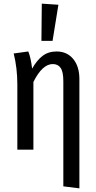

<svg xmlns="http://www.w3.org/2000/svg" viewBox="-20 -820 524 1052"><path d="M415 -387V212L327 201V-375Q327 -426 312.5 -447.5Q298 -469 269 -469Q212 -469 163 -371V0H75V-357Q75 -447 55 -527L135 -538Q149 -504 156 -444Q182 -490 213.5 -514Q245 -538 290 -538Q347 -538 381 -497Q415 -456 415 -387ZM300 -794 268 -596H207L209 -800Z"/></svg>

Font: Fira Sans Compressed
Style: Regular
Weight: 400
Width: 1
Designer: bBox Type GmbH & Carrois Corporate GbR & Edenspiekermann AG
Foundry: bBox Type GmbH & Carrois Corporate GbR & Edenspiekermann AG
Version: Version 4.301